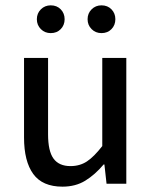

<svg xmlns="http://www.w3.org/2000/svg" viewBox="-20 -688 569 719"><path d="M214 11Q139 11 104.5 -36.5Q70 -84 70 -173V-471H160V-185Q160 -122 180.5 -94Q201 -66 244 -66Q279 -66 305.5 -83.5Q332 -101 363 -141V-471H453V0H379L371 -72H368Q336 -34 299.5 -11.5Q263 11 214 11ZM170 -564Q148 -564 133 -579Q118 -594 118 -616Q118 -638 133 -653Q148 -668 170 -668Q193 -668 207.5 -653Q222 -638 222 -616Q222 -594 207.5 -579Q193 -564 170 -564ZM360 -564Q338 -564 323 -579Q308 -594 308 -616Q308 -638 323 -653Q338 -668 360 -668Q383 -668 397.5 -653Q412 -638 412 -616Q412 -594 397.5 -579Q383 -564 360 -564Z"/></svg>

Font: Narnoor
Style: Regular
Weight: 400
Designer: S. Sridhar Murthy
Foundry: SIL International
Version: Version 3.000